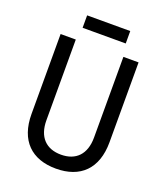

<svg xmlns="http://www.w3.org/2000/svg" viewBox="-152 -932 896 1046"><g transform="rotate(20 296.0 -409.5)"><path d="M421 -759V-831H171V-759ZM522 -223V-686H434V-218C434 -121 382 -69 296 -69C210 -69 158 -121 158 -218V-686H70V-223C70 -69 155 12 296 12C437 12 522 -69 522 -223Z"/></g></svg>

Font: Archivo Narrow
Style: Regular
Weight: 400
Designer: Hector Gatti
Foundry: Omnibus-Type
Version: Version 1.003;PS 001.003;hotconv 1.0.70;makeotf.lib2.5.58329